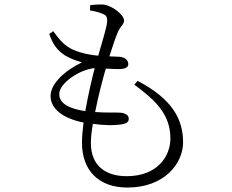

<svg xmlns="http://www.w3.org/2000/svg" viewBox="-20 -798 1040 862"><path d="M219 -658 201 -646C216 -602 235 -573 272 -549C300 -533 321 -526 348 -518C270 -481 207 -422 207 -367C207 -310 262 -266 355 -248C351 -215 348 -183 348 -157C348 -35 421 44 552 44C719 44 802 -65 802 -159C802 -266 750 -355 598 -435L583 -418C677 -348 745 -286 745 -176C745 -96 686 -7 549 -7C455 -7 388 -53 388 -156C388 -179 391 -208 397 -242C447 -235 488 -235 512 -238C549 -241 558 -250 558 -265C558 -281 543 -290 522 -292C501 -294 459 -291 407 -295C421 -365 440 -439 455 -490C480 -489 507 -487 520 -488C544 -489 556 -497 556 -510C556 -526 544 -540 518 -543L471 -545C488 -598 499 -631 511 -658C523 -683 537 -689 537 -706C537 -732 479 -778 436 -778C419 -778 401 -777 385 -775L384 -751C399 -749 422 -744 438 -737C457 -730 462 -724 461 -699C458 -671 439 -611 421 -548C385 -551 348 -558 310 -574C270 -591 246 -621 219 -658ZM363 -299C265 -314 246 -347 246 -376C246 -425 339 -487 405 -492C392 -441 375 -369 363 -299Z"/></svg>

Font: Noto Serif KR Light
Style: Regular
Weight: 300
Designer: Ryoko NISHIZUKA 西塚涼子 (kana & ideographs); Frank Grießhammer (Latin, Greek & Cyrillic); Wenlong ZHANG 张文龙 (bopomofo); San
Foundry: Adobe
Version: Version 2.001;hotconv 1.1.0;makeotfexe 2.6.0